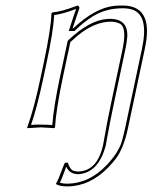

<svg xmlns="http://www.w3.org/2000/svg" viewBox="-20 -459 563 692"><path d="M441.4 2Q425.8 75.7 397.5 112.8Q386.7 127 370.6 144Q304.2 212.4 222.7 212.9Q194.8 212.4 182.6 205.1L182.1 202.1Q188.5 193.8 205.6 147Q210 135.3 213.9 127.9L224.1 127Q232.4 151.4 244.1 156.2Q252 158.7 261.2 159.2Q331.1 157.7 351.6 63Q352.5 58.6 355 44.4Q365.7 -18.1 382.3 -96.2L420.9 -277.8Q437 -353.5 416 -371.1Q403.3 -380.4 379.9 -380.9Q320.8 -380.9 259.3 -330.1Q246.6 -319.3 233.4 -307.1L206.5 -180.2Q182.6 -66.9 178.2 0L175.3 2.9Q173.3 2.9 127.9 0L78.6 2.9L78.1 0Q102.1 -64.5 126.5 -180.2L138.2 -234.9Q163.6 -355 165.5 -411.1L168 -414.1Q199.7 -416.5 253.9 -437Q257.3 -438.5 259.3 -439Q267.1 -437 266.1 -429.2L241.7 -356.9H244.1Q323.2 -431.2 393.1 -438Q406.2 -439 422.4 -439Q522.9 -439 507.8 -316.9Q505.4 -299.8 501.5 -280.8ZM431.6 0 491.7 -283.2Q517.1 -402.8 458.5 -423.8Q452.6 -425.8 447.8 -426.8Q435.5 -429.2 422.4 -429.2Q360.4 -429.2 312.5 -398.9Q283.2 -380.4 251 -349.6L248 -347.2H228L231.9 -359.9Q243.7 -397 254.4 -426.8Q205.1 -408.2 175.3 -404.8Q172.4 -347.2 147.9 -232.9L136.2 -177.7Q112.8 -67.9 91.8 -8.8Q108.4 -10.3 127.9 -9.8Q151.9 -9.8 168.5 -8.3Q173.3 -73.7 196.3 -182.1L224.1 -312L226.6 -314.5Q302.7 -386.2 366.2 -390.6Q373.5 -391.1 379.9 -391.1Q438 -389.2 439 -334Q438.5 -312 430.7 -275.9L392.1 -93.8Q375.5 -15.6 364.7 45.4Q362.3 60.1 361.3 64.9Q335 165 261.2 168.9Q230 168 218.8 141.6Q216.3 147.9 211.4 161.6Q202.1 187.5 195.8 199.7Q208.5 203.1 222.7 203.1Q300.8 202.1 363.3 137.2Q404.8 93.8 418 54.2Q424.3 33.2 431.6 0Z"/></svg>

Font: Linux Biolinum Outline O
Style: Italic
Weight: 400
Italic angle: -12°
Designer: Philipp H. Poll
Foundry: Philipp H. Poll
Version: Version 0.6.2